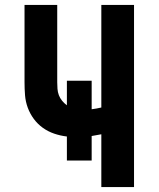

<svg xmlns="http://www.w3.org/2000/svg" viewBox="-20 -755 640 775"><path d="M389 0V-213Q379 -211 369.5 -209.5Q360 -208 350 -206V-107H250V-204Q224 -207 199 -215.5Q174 -224 153 -239Q132 -254 116.5 -275Q101 -296 92 -320.5Q83 -345 81 -371Q79 -397 79 -423V-735H211V-423Q211 -410 212 -396.5Q213 -383 217.5 -371Q222 -359 230.5 -348.5Q239 -338 250 -330V-429H350V-314Q360 -315 369.5 -317Q379 -319 389 -321V-735H521V0Z"/></svg>

Font: Iosevka Aile Extrabold
Style: Regular
Weight: 800
Designer: Belleve Invis
Foundry: Belleve Invis
Version: Version 27.3.5; ttfautohint (v1.8.4)